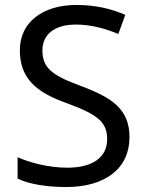

<svg xmlns="http://www.w3.org/2000/svg" viewBox="-20 -744 589 774"><path d="M502 -191C502 -303 433 -350 307 -397C191 -440 151 -469 151 -541C151 -603 197 -645 286 -645C348 -645 407 -628 457 -607L485 -684C431 -708 366 -724 288 -724C153 -724 60 -655 60 -542C60 -431 122 -374 244 -330C373 -283 412 -253 412 -183C412 -112 357 -68 251 -68C175 -68 99 -89 51 -110V-24C96 -2 167 10 247 10C403 10 502 -64 502 -191Z"/></svg>

Font: Noto Sans Brahmi
Style: Regular
Weight: 400
Designer: Monotype Design Team
Foundry: Monotype Imaging Inc.
Version: Version 2.004